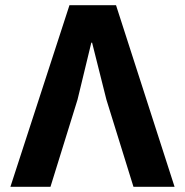

<svg xmlns="http://www.w3.org/2000/svg" viewBox="-20 -718 711 738"><path d="M247 -698H426L651 0H493L389 -335L334 -554H331L278 -335L174 0H20Z"/></svg>

Font: IBM Plex Sans
Style: Regular
Weight: 400
Designer: Mike Abbink, Paul van der Laan, Pieter van Rosmalen
Foundry: Bold Monday
Version: Version 3.201